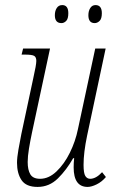

<svg xmlns="http://www.w3.org/2000/svg" viewBox="-20 -727 463 756"><path d="M325 9Q270 9 270 -68Q270 -86 272 -104H268Q242 -58 208 -24.5Q174 9 128 9Q83 9 65 -17.5Q47 -44 47 -86Q47 -106 52.5 -137.5Q58 -169 64 -199L111 -419Q123 -472 123 -487Q123 -502 114.5 -507Q106 -512 78 -512H65L71 -536H177L106 -205Q99 -172 94 -141.5Q89 -111 89 -89Q89 -58 99.5 -40.5Q110 -23 138 -23Q172 -23 202.5 -52Q233 -81 255 -125.5Q277 -170 287 -219L355 -536H396L323 -193Q309 -126 309 -78Q309 -45 316 -34Q323 -23 335 -23Q358 -23 382 -49L397 -30Q381 -11 360.5 -1Q340 9 325 9ZM353 -636Q328 -636 328 -667Q328 -684 335.5 -695.5Q343 -707 356 -707Q381 -707 381 -675Q381 -653 372 -644.5Q363 -636 353 -636ZM222 -636Q196 -636 196 -667Q196 -684 203.5 -695.5Q211 -707 225 -707Q249 -707 249 -675Q249 -653 240.5 -644.5Q232 -636 222 -636Z"/></svg>

Font: Noto Serif ExtraCondensed ExtraLight
Style: Italic
Weight: 200
Width: 2
Italic angle: -12°
Designer: Monotype Design Team
Foundry: Monotype Imaging Inc.
Version: Version 2.014; ttfautohint (v1.8.4.7-5d5b)